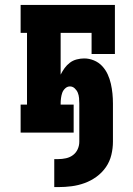

<svg xmlns="http://www.w3.org/2000/svg" viewBox="-20 -540 540 782"><path d="M201 222V108H218Q233 108 249 104.5Q265 101 277.5 91.5Q290 82 296.5 67.5Q303 53 303 37V-118Q303 -129 302 -140.5Q301 -152 297 -162Q293 -172 284.5 -180Q276 -188 265 -188Q254 -188 245.5 -180Q237 -172 233.5 -162Q230 -152 228.5 -140.5Q227 -129 227 -118V-114H280V0H64V-114H90V-406H64V-520H448V-320H353V-406H227V-236Q234 -250 243 -262.5Q252 -275 264.5 -284.5Q277 -294 292.5 -298Q308 -302 323 -302Q343 -302 362.5 -294Q382 -286 396 -271Q410 -256 418.5 -237.5Q427 -219 431.5 -199Q436 -179 438 -159Q440 -139 440 -118V37Q440 64 433.5 91Q427 118 411.5 140.5Q396 163 373.5 179.5Q351 196 325 205.5Q299 215 272 218.5Q245 222 218 222Z"/></svg>

Font: Iosevka Curly Slab Heavy
Style: Regular
Weight: 900
Monospace: yes
Designer: Belleve Invis
Foundry: Belleve Invis
Version: Version 22.1.2; ttfautohint (v1.8.4)